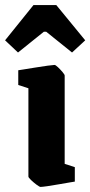

<svg xmlns="http://www.w3.org/2000/svg" viewBox="-53 -726 356 757"><path d="M107 11Q103 11 91.5 2.5Q80 -6 69.5 -16Q59 -26 59 -30V-378L19 -391V-449Q19 -449 38.5 -452Q58 -455 85 -459.5Q112 -464 134.5 -467Q157 -470 162 -470Q166 -470 175.5 -461Q185 -452 193.5 -442Q202 -432 202 -428V-80L242 -67V-10Q242 -10 223.5 -7Q205 -4 180 0.5Q155 5 134 8Q113 11 107 11ZM18 -519 -33 -567 79 -706H169L283 -567L231 -519L129 -601H120Z"/></svg>

Font: Grenze Gotisch ExtraBold
Style: Regular
Weight: 800
Designer: Renata Polastri
Foundry: Omnibus-Type
Version: Version 1.001